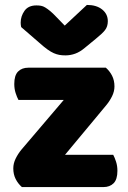

<svg xmlns="http://www.w3.org/2000/svg" viewBox="-20 -760 521 780"><path d="M410 -485Q426 -471 435.5 -452Q445 -433 445 -409Q445 -389 435.5 -369.5Q426 -350 412 -333L244 -131H440Q446 -120 451.5 -103Q457 -86 457 -66Q457 -31 441.5 -15.5Q426 0 400 0H69Q53 -14 43.5 -33Q34 -52 34 -76Q34 -96 43.5 -115.5Q53 -135 67 -152L239 -354H55Q49 -365 43.5 -382Q38 -399 38 -419Q38 -454 53.5 -469.5Q69 -485 95 -485ZM243 -656 333 -740Q372 -740 395 -721.5Q418 -703 418 -674Q418 -652 406.5 -637.5Q395 -623 370 -603L325 -566Q305 -549 285.5 -542Q266 -535 246 -535Q232 -535 221 -537Q210 -539 198.5 -544Q187 -549 173 -559Q159 -569 140 -586L66 -650Q65 -655 64.5 -659Q64 -663 64 -668Q64 -694 79.5 -716Q95 -738 128 -738Q138 -738 146.5 -736.5Q155 -735 164 -729.5Q173 -724 184 -715Q195 -706 209 -691Z"/></svg>

Font: Baloo Da 2 ExtraBold
Style: Regular
Weight: 800
Designer: Noopur Datye, Sulekha Rajkumar and Ek Type
Foundry: Ek Type
Version: Version 1.640;hotconv 1.0.111;makeotfexe 2.5.65597; ttfautoh